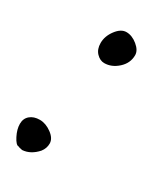

<svg xmlns="http://www.w3.org/2000/svg" viewBox="-138 -509 503 586"><g transform="rotate(30 114.0 -216.5)"><path d="M81 -384Q81 -408 97.5 -430Q114 -452 133 -452Q153 -452 172 -436.5Q191 -421 191 -404Q191 -376 169 -356Q147 -336 121 -336Q106 -336 93.5 -349Q81 -362 81 -384ZM23 15H22Q13 15 2 -6.5Q-9 -28 -9 -47Q-9 -66 4 -77Q17 -88 38 -88Q59 -88 79.5 -73Q100 -58 100 -40Q100 -23 89 -9Q66 17 37 19Q25 17 23 15Z"/></g></svg>

Font: Bad Script
Style: Regular
Weight: 400
Italic angle: -10°
Designer: Roman Shchyukin (Gaslight Type Foundry), Cyreal (Charset Expansion)
Foundry: Gaslight
Version: Version 2.000